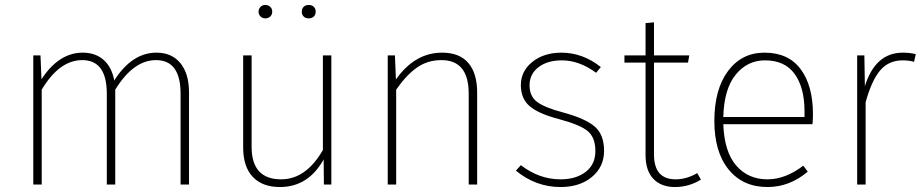

<svg xmlns="http://www.w3.org/2000/svg" viewBox="-20 -743 3721 773"><path d="M610 -531Q672 -531 706.5 -488.5Q741 -446 741 -371V0H707V-366Q707 -501 608 -501Q517 -501 444 -382V0H410V-366Q410 -501 311 -501Q219 -501 148 -382V0H114V-520H143L147 -424Q217 -531 313 -531Q364 -531 397 -502Q430 -473 440 -419Q511 -531 610 -531Z M1028.5 -715Q1036 -723 1048 -723Q1060 -723 1068 -715.5Q1076 -708 1076 -696Q1076 -684 1068 -676.5Q1060 -669 1048 -669Q1036 -669 1028.5 -677Q1021 -685 1021 -696Q1021 -707 1028.5 -715ZM1202.5 -715.5Q1210 -723 1223 -723Q1236 -723 1243.5 -715.5Q1251 -708 1251 -696Q1251 -684 1243.5 -676.5Q1236 -669 1223 -669Q1210 -669 1202.5 -676.5Q1195 -684 1195 -696Q1195 -708 1202.5 -715.5ZM1314 -520V0H1284L1283 -101Q1221 10 1107 10Q1036 10 997.5 -31Q959 -72 959 -149V-520H993V-152Q993 -21 1112 -21Q1212 -21 1280 -139V-520Z M1760 -531Q1830 -531 1865.5 -489.5Q1901 -448 1901 -371V0H1867V-366Q1867 -501 1757 -501Q1701 -501 1658 -470.5Q1615 -440 1575 -382V0H1541V-520H1570L1574 -423Q1650 -531 1760 -531Z M2240 -531Q2326 -531 2399 -473L2380 -450Q2312 -500 2242 -500Q2184 -500 2148 -472.5Q2112 -445 2112 -399Q2112 -356 2142 -333Q2172 -310 2248 -290Q2339 -265 2375.5 -232.5Q2412 -200 2412 -136Q2412 -71 2363 -30.5Q2314 10 2237 10Q2137 10 2057 -56L2077 -78Q2151 -21 2237 -21Q2299 -21 2338 -51Q2377 -81 2377 -135Q2377 -188 2347.5 -214Q2318 -240 2232 -263Q2148 -285 2112.5 -315.5Q2077 -346 2077 -400Q2077 -457 2123.5 -494Q2170 -531 2240 -531Z M2787 -46 2802 -20Q2754 10 2697 10Q2642 10 2610.5 -23Q2579 -56 2579 -119V-491H2494V-520H2579V-650L2613 -653V-520H2755L2750 -491H2613V-121Q2613 -21 2700 -21Q2744 -21 2787 -46Z M3253 -283Q3253 -261 3251 -243H2892Q2896 -132 2944 -76.5Q2992 -21 3070 -21Q3142 -21 3214 -76L3232 -52Q3159 10 3070 10Q2971 10 2913.5 -60.5Q2856 -131 2856 -256Q2856 -383 2911 -457Q2966 -531 3058 -531Q3154 -531 3203.5 -464.5Q3253 -398 3253 -283ZM3219 -272V-295Q3219 -390 3179.5 -445Q3140 -500 3060 -500Q2989 -500 2942 -442.5Q2895 -385 2892 -272Z M3615 -531Q3643 -531 3667 -525L3660 -494Q3641 -500 3614 -500Q3558 -500 3523.5 -459.5Q3489 -419 3465 -331V0H3431V-520H3460L3462 -396Q3504 -531 3615 -531Z"/></svg>

Font: Fira Sans UltraLight
Style: Regular
Weight: 200
Designer: Carrois Corporate & Edenspiekermann AG
Foundry: Carrois Corporate GbR & Edenspiekermann AG
Version: Version 4.106;PS 004.106;hotconv 1.0.70;makeotf.lib2.5.58329